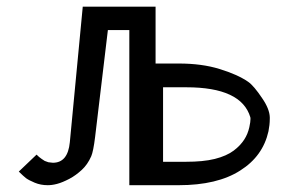

<svg xmlns="http://www.w3.org/2000/svg" viewBox="-20 -544 848 564"><path d="M223.1 -524.4 185.1 -126C181.2 -85.9 164.6 -65.9 135.3 -65.9L122.1 -67.4L111.3 -71.3L102.5 -77.1L94.7 -83L87.4 -89.8L35.2 -40C44.4 -31.2 51.3 -24.4 56.6 -20.5C62 -16.6 70.3 -12.2 82 -7.3C93.8 -2.4 106.4 0 120.1 0C127.9 0 137.2 -1 147.9 -3.9C158.7 -6.8 170.4 -11.7 183.6 -18.6C196.8 -25.4 209 -34.7 220.2 -44.9C231.4 -55.2 240.7 -68.4 248 -85C252 -94.2 255.9 -113.3 259.3 -141.1L296.9 -455.6H359.9V0H437H505.4C580.1 0 640.6 -14.2 685.5 -43C730.5 -71.3 757.8 -109.9 768.6 -158.2C771 -170.4 772.5 -182.6 772.5 -195.3V-199.7C772 -215.8 764.6 -234.4 750.5 -254.9C733.9 -279.8 720.2 -295.9 709 -303.7C688.5 -317.9 660.2 -330.6 625 -341.3C590.3 -352.1 550.3 -357.4 505.4 -357.4H437V-524.4ZM459 -68.8V-287.6H527.3C635.3 -287.6 697.8 -258.3 715.3 -199.7C715.8 -198.2 715.8 -196.8 715.8 -194.3C715.8 -189 714.8 -181.2 712.4 -170.4C709.5 -157.2 704.6 -145 697.3 -133.8C689.9 -122.6 680.2 -111.8 666.5 -101.6C652.8 -91.3 634.3 -83 610.8 -77.1C587.4 -71.3 559.1 -68.8 527.3 -68.8Z"/></svg>

Font: Tuffy
Style: Regular
Weight: 500
Designer: Thatcher Ulrich, Karoly Barta and Michael Everson
Version: Version 001.270